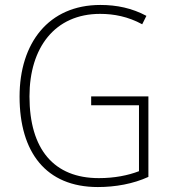

<svg xmlns="http://www.w3.org/2000/svg" viewBox="-20 -745 690 775"><path d="M348 -356V-320H541V-54C497 -37 442 -26 379 -26C198 -26 99 -142 99 -356C99 -552 201 -689 384 -689C440 -689 497 -678 554 -647L571 -681C513 -712 452 -725 385 -725C176 -725 59 -571 59 -355C59 -131 165 10 375 10C446 10 518 -3 579 -31V-356Z"/></svg>

Font: Noto Sans Thai SemCond ExtLt
Style: Regular
Weight: 200
Width: 4
Designer: Monotype Design Team
Foundry: Monotype Imaging Inc.
Version: Version 2.002